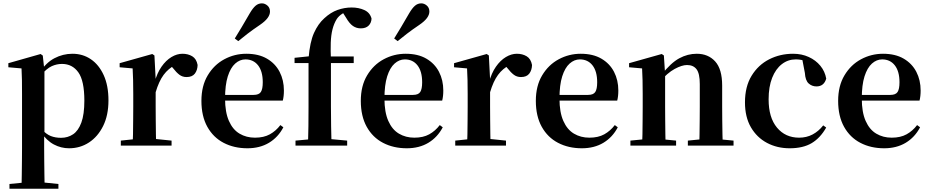

<svg xmlns="http://www.w3.org/2000/svg" viewBox="-20 -875 5590 1154"><path d="M36.9 259.3V230.8L146 220.1H225.4L331.1 230.8V259.3ZM109.4 259.3Q110.4 217.3 110.9 174.2Q111.4 131 111.9 89.9Q112.4 48.8 112.4 13.8V-308.7Q112.4 -358.5 111.9 -393Q111.4 -427.5 109.4 -463.8L30.2 -470.7V-495.2L224.2 -550.4L237.2 -540.9L245.8 -460.8L247.1 -455V-75.6L245.4 -63V13Q245.4 47.8 245.9 89.3Q246.4 130.8 246.9 174Q247.4 217.3 248.4 259.3ZM395.1 16.2Q347 16.2 303.7 -6.7Q260.4 -29.6 224.3 -82.3H212.1L230.6 -97.8Q258.5 -67.8 285.5 -57.3Q312.6 -46.7 347.1 -46.7Q387.7 -46.7 419.3 -67.9Q450.8 -89.1 468.9 -138.2Q487 -187.4 487 -270.1Q487 -389.4 450.9 -440.1Q414.8 -490.8 352.6 -490.8Q321.3 -490.8 291.4 -477.5Q261.5 -464.2 224 -421.1L209.1 -437.5H217.5Q255.3 -497.6 306.7 -524.8Q358.1 -551.9 415.6 -551.9Q477.4 -551.9 525.9 -519.1Q574.5 -486.2 603.2 -423.5Q631.9 -360.9 631.9 -271.4Q631.9 -182.3 600 -117.9Q568.1 -53.5 514.7 -18.6Q461.3 16.2 395.1 16.2Z M706.2 0V-29.9L814.3 -41.2H900.8L1011.2 -29.9V0ZM777.2 0Q778.9 -25.5 779.4 -67.4Q779.9 -109.4 780.4 -154.8Q780.9 -200.3 780.9 -234.8V-310.2Q780.9 -360.7 780 -394.1Q779.2 -427.5 777.2 -463.8L699.1 -470.7V-495.2L895.2 -550.4L908.2 -541.7L915.6 -398.7V-397.7V-234.8Q915.6 -200.3 916.1 -154.8Q916.6 -109.4 917.1 -67.4Q917.6 -25.5 918.6 0ZM915.4 -320.2 882.3 -380.9H909.4Q924 -435.6 950.6 -473.9Q977.3 -512.2 1010.4 -532.1Q1043.5 -551.9 1076.6 -551.9Q1110.2 -551.9 1135.4 -536.8Q1160.7 -521.7 1167.7 -484.5Q1166.9 -453.2 1151.2 -432.6Q1135.4 -411.9 1101.2 -411.9Q1076.5 -411.9 1058.2 -425.8Q1040 -439.6 1020.8 -464.4L997.8 -490.9L1034.4 -485.1Q991.5 -463.1 963.2 -424.7Q934.9 -386.2 915.4 -320.2Z M1467.2 16.2Q1386.8 16.2 1324.2 -16.5Q1261.6 -49.1 1226.1 -113Q1190.6 -176.9 1190.6 -268.8Q1190.6 -358.8 1228.6 -422.2Q1266.5 -485.7 1328.2 -518.8Q1389.9 -551.9 1460.4 -551.9Q1534.1 -551.9 1584.5 -522.5Q1634.8 -493.1 1660.6 -443.2Q1686.4 -393.3 1686.4 -330.9Q1686.4 -296.1 1679.7 -270.2H1249.1V-304.6H1504.4Q1536.5 -304.6 1547.9 -322.2Q1559.3 -339.8 1559.3 -380.4Q1559.3 -446.3 1531.2 -482.2Q1503.1 -518 1455.1 -518Q1421.7 -518 1393.6 -492.9Q1365.6 -467.8 1349.1 -416Q1332.7 -364.1 1332.7 -282.7Q1332.7 -200.5 1355.9 -148.2Q1379 -95.8 1419.8 -71.7Q1460.5 -47.5 1512.4 -47.5Q1565.4 -47.5 1601.9 -67.7Q1638.3 -87.9 1665.2 -123.2L1683.1 -109.9Q1651.6 -49.8 1596.7 -16.8Q1541.7 16.2 1467.2 16.2ZM1391.1 -643.7Q1410.8 -675.4 1431.3 -709.7Q1451.9 -743.9 1481 -794.7Q1499.4 -826.1 1516.1 -840.5Q1532.8 -854.8 1554.2 -854.8Q1571.8 -854.8 1587.3 -841.6Q1602.7 -828.4 1602.7 -805.7Q1602.7 -786.2 1588.1 -766.5Q1573.5 -746.8 1542.6 -725.6Q1497.8 -695.3 1468.1 -672.4Q1438.5 -649.6 1412 -627.8Z M1756.1 0V-29.9L1869.4 -40.2H1953.5L2066.6 -29.9V0ZM1831.1 0Q1833.1 -58.2 1833.7 -117.4Q1834.4 -176.6 1834.4 -234.8V-496.1H1750.4V-527.5L1881.5 -541.2L1834.1 -516.1L1834.8 -526.6Q1842.5 -621.9 1867.2 -677Q1892 -732.1 1929.3 -765.3Q1967.1 -800.3 2008.7 -815.2Q2050.3 -830 2093.8 -830Q2135.8 -830 2169.9 -814.6Q2203.9 -799.1 2213.1 -763.3Q2212.1 -737.6 2195.5 -721Q2178.9 -704.5 2148.2 -704.5Q2122.4 -704.5 2101.3 -718.9Q2080.2 -733.4 2059.9 -768.6L2034.9 -808V-817H2081.9V-808.7Q2057 -805.2 2036.6 -792Q2016.1 -778.7 2004.3 -761Q1987.5 -734 1978.6 -699.4Q1969.7 -664.8 1968 -618.6Q1966.4 -572.4 1969.1 -511.3V-234.8Q1969.1 -176.6 1970.1 -117.4Q1971.1 -58.2 1972.8 0ZM1902.6 -496.1V-535.7H2106V-496.1Z M2425.2 16.2Q2344.8 16.2 2282.2 -16.5Q2219.6 -49.1 2184.1 -113Q2148.6 -176.9 2148.6 -268.8Q2148.6 -358.8 2186.6 -422.2Q2224.5 -485.7 2286.2 -518.8Q2347.9 -551.9 2418.4 -551.9Q2492.1 -551.9 2542.5 -522.5Q2592.8 -493.1 2618.6 -443.2Q2644.4 -393.3 2644.4 -330.9Q2644.4 -296.1 2637.7 -270.2H2207.1V-304.6H2462.4Q2494.5 -304.6 2505.9 -322.2Q2517.3 -339.8 2517.3 -380.4Q2517.3 -446.3 2489.2 -482.2Q2461.1 -518 2413.1 -518Q2379.7 -518 2351.6 -492.9Q2323.6 -467.8 2307.1 -416Q2290.7 -364.1 2290.7 -282.7Q2290.7 -200.5 2313.9 -148.2Q2337 -95.8 2377.8 -71.7Q2418.5 -47.5 2470.4 -47.5Q2523.4 -47.5 2559.9 -67.7Q2596.3 -87.9 2623.2 -123.2L2641.1 -109.9Q2609.6 -49.8 2554.7 -16.8Q2499.7 16.2 2425.2 16.2ZM2349.1 -643.7Q2368.8 -675.4 2389.3 -709.7Q2409.9 -743.9 2439 -794.7Q2457.4 -826.1 2474.1 -840.5Q2490.8 -854.8 2512.2 -854.8Q2529.8 -854.8 2545.3 -841.6Q2560.7 -828.4 2560.7 -805.7Q2560.7 -786.2 2546.1 -766.5Q2531.5 -746.8 2500.6 -725.6Q2455.8 -695.3 2426.1 -672.4Q2396.5 -649.6 2370 -627.8Z M2716.2 0V-29.9L2824.3 -41.2H2910.8L3021.2 -29.9V0ZM2787.2 0Q2788.9 -25.5 2789.4 -67.4Q2789.9 -109.4 2790.4 -154.8Q2790.9 -200.3 2790.9 -234.8V-310.2Q2790.9 -360.7 2790 -394.1Q2789.2 -427.5 2787.2 -463.8L2709.1 -470.7V-495.2L2905.2 -550.4L2918.2 -541.7L2925.6 -398.7V-397.7V-234.8Q2925.6 -200.3 2926.1 -154.8Q2926.6 -109.4 2927.1 -67.4Q2927.6 -25.5 2928.6 0ZM2925.4 -320.2 2892.3 -380.9H2919.4Q2934 -435.6 2960.6 -473.9Q2987.3 -512.2 3020.4 -532.1Q3053.5 -551.9 3086.6 -551.9Q3120.2 -551.9 3145.4 -536.8Q3170.7 -521.7 3177.7 -484.5Q3176.9 -453.2 3161.2 -432.6Q3145.4 -411.9 3111.2 -411.9Q3086.5 -411.9 3068.2 -425.8Q3050 -439.6 3030.8 -464.4L3007.8 -490.9L3044.4 -485.1Q3001.5 -463.1 2973.2 -424.7Q2944.9 -386.2 2925.4 -320.2Z M3477.2 16.2Q3396.8 16.2 3334.2 -16.5Q3271.6 -49.1 3236.1 -113Q3200.6 -176.9 3200.6 -268.8Q3200.6 -358.8 3238.6 -422.2Q3276.5 -485.7 3338.2 -518.8Q3399.9 -551.9 3470.4 -551.9Q3544.1 -551.9 3594.5 -522.5Q3644.8 -493.1 3670.6 -443.2Q3696.4 -393.3 3696.4 -330.9Q3696.4 -296.1 3689.7 -270.2H3259.1V-304.6H3514.4Q3546.5 -304.6 3557.9 -322.2Q3569.3 -339.8 3569.3 -380.4Q3569.3 -446.3 3541.2 -482.2Q3513.1 -518 3465.1 -518Q3431.7 -518 3403.6 -492.9Q3375.6 -467.8 3359.1 -416Q3342.7 -364.1 3342.7 -282.7Q3342.7 -200.5 3365.9 -148.2Q3389 -95.8 3429.8 -71.7Q3470.5 -47.5 3522.4 -47.5Q3575.4 -47.5 3611.9 -67.7Q3648.3 -87.9 3675.2 -123.2L3693.1 -109.9Q3661.6 -49.8 3606.7 -16.8Q3551.7 16.2 3477.2 16.2Z M3769 0V-29.9L3874.6 -40.2H3937.7L4043.6 -29.9V0ZM3839.2 0Q3840.9 -25.5 3841.4 -67.4Q3841.9 -109.4 3842.4 -154.8Q3842.9 -200.3 3842.9 -234.8V-310.2Q3842.9 -360 3842 -393.7Q3841.2 -427.5 3839.2 -463.8L3761.1 -470.7V-495.2L3957.2 -550.4L3970.2 -541.7L3977.6 -428V-425.6V-234.8Q3977.6 -200.3 3978.1 -154.8Q3978.6 -109.4 3979.1 -67.4Q3979.6 -25.5 3980.6 0ZM4114.3 0V-29.9L4218.2 -40.2H4280.8L4388.9 -29.9V0ZM4183 0Q4184 -25.5 4184.5 -66.9Q4185 -108.4 4185.5 -153.8Q4186 -199.3 4186 -234.8V-369.8Q4186 -433.2 4166.6 -458.7Q4147.2 -484.2 4109.2 -484.2Q4078.6 -484.2 4034.8 -460.5Q3991.1 -436.8 3945.5 -383.3L3940.6 -425.7H3955.9Q4012.1 -497.3 4062.7 -524.6Q4113.3 -551.9 4167.5 -551.9Q4236.6 -551.9 4278.5 -505.8Q4320.5 -459.6 4320.5 -360.5V-234.8Q4320.5 -199.3 4321 -153.8Q4321.5 -108.4 4322.3 -66.9Q4323.2 -25.5 4324.2 0Z M4726.1 16.2Q4651.1 16.2 4590.2 -16Q4529.3 -48.3 4493.4 -109.8Q4457.6 -171.4 4457.6 -259.7Q4457.6 -354.7 4497.5 -419.9Q4537.4 -485 4603.1 -518.5Q4668.9 -551.9 4747 -551.9Q4798.5 -551.9 4840.8 -532.5Q4883.2 -513.2 4910.8 -479.5Q4938.4 -445.8 4946 -402.4Q4932.4 -355.6 4887.4 -355.6Q4859.9 -355.6 4840.1 -373.6Q4820.4 -391.6 4817.6 -436.8L4799.8 -530.1L4867.7 -486.3Q4838.8 -503.2 4814.1 -510.6Q4789.4 -518 4762.6 -518Q4716.2 -518 4679.2 -489.4Q4642.1 -460.7 4620.9 -407.1Q4599.7 -353.5 4599.7 -277.6Q4599.7 -168.4 4650 -108Q4700.4 -47.5 4783.2 -47.5Q4827.5 -47.5 4863.8 -66.7Q4900.2 -85.9 4927.9 -121.4L4945.8 -108.4Q4910.1 -45.4 4858.3 -14.6Q4806.5 16.2 4726.1 16.2Z M5294.2 16.2Q5213.8 16.2 5151.2 -16.5Q5088.6 -49.1 5053.1 -113Q5017.6 -176.9 5017.6 -268.8Q5017.6 -358.8 5055.6 -422.2Q5093.5 -485.7 5155.2 -518.8Q5216.9 -551.9 5287.4 -551.9Q5361.1 -551.9 5411.5 -522.5Q5461.8 -493.1 5487.6 -443.2Q5513.4 -393.3 5513.4 -330.9Q5513.4 -296.1 5506.7 -270.2H5076.1V-304.6H5331.4Q5363.5 -304.6 5374.9 -322.2Q5386.3 -339.8 5386.3 -380.4Q5386.3 -446.3 5358.2 -482.2Q5330.1 -518 5282.1 -518Q5248.7 -518 5220.6 -492.9Q5192.6 -467.8 5176.1 -416Q5159.7 -364.1 5159.7 -282.7Q5159.7 -200.5 5182.9 -148.2Q5206 -95.8 5246.8 -71.7Q5287.5 -47.5 5339.4 -47.5Q5392.4 -47.5 5428.9 -67.7Q5465.3 -87.9 5492.2 -123.2L5510.1 -109.9Q5478.6 -49.8 5423.7 -16.8Q5368.7 16.2 5294.2 16.2Z"/></svg>

Font: Early Summer Mincho VF
Style: Regular
Weight: 250
Designer: GuiWonder
Version: Version 1.002